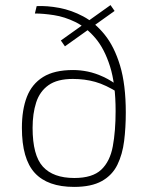

<svg xmlns="http://www.w3.org/2000/svg" viewBox="-20 -722 591 754"><path d="M124 -698Q165 -700 213 -691Q261 -682 307 -657.5Q353 -633 391 -586Q429 -539 451.5 -464.5Q474 -390 474 -280Q474 -221 467.5 -168.5Q461 -116 441 -75Q421 -34 380 -11Q339 12 271 12Q167 12 116.5 -43Q66 -98 66 -220Q66 -291 85.5 -341.5Q105 -392 149 -419.5Q193 -447 267 -447Q295 -447 324.5 -441Q354 -435 386.5 -420Q419 -405 453 -378L446 -357Q395 -389 354 -400.5Q313 -412 266 -412Q205 -412 170.5 -387.5Q136 -363 122 -319.5Q108 -276 108 -220Q108 -112 148.5 -67.5Q189 -23 272 -23Q343 -23 377.5 -55.5Q412 -88 423 -147.5Q434 -207 434 -286Q434 -392 412 -461.5Q390 -531 354 -573Q318 -615 276 -635.5Q234 -656 192 -662.5Q150 -669 117 -669ZM414 -702 430 -679 235 -540 219 -563Z"/></svg>

Font: Exo 2 ExtraLight
Style: Regular
Weight: 250
Designer: Natanael Gama
Foundry: Natanael Gama
Version: Version 2.010